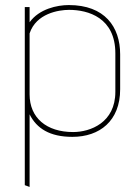

<svg xmlns="http://www.w3.org/2000/svg" viewBox="-20 -529 534 759"><path d="M436 -166C436 -44 337 -7 269 -7C164 -7 97 -63 97 -156V-397C123 -476 212 -490 253 -490C329 -490 436 -459 436 -318ZM97 210V-77C125 -21 177 12 266 12C374 12 455 -51 455 -176V-314C455 -423 394 -509 252 -509C206 -509 135 -494 97 -441V-501H78V203Z"/></svg>

Font: Advent Pro
Style: Thin
Weight: 100
Designer: Andreas Kalpakidis
Foundry: Andreas Kalpakidis
Version: Version 2.002 2007